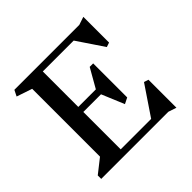

<svg xmlns="http://www.w3.org/2000/svg" viewBox="-200 -1000 1213 1213"><g transform="rotate(-45 407.0 -393.0)"><path d="M660 0H60V-31L154 -105V-711L50 -746L70 -786H650L704 -804V-574L674 -564L555 -741H279V-424H436L509 -552H540V-248L500 -228L437 -379H279V-45H551L684 -242L714 -232V18Z"/></g></svg>

Font: Inknut Antiqua
Style: Regular
Weight: 400
Designer: Claus Eggers Sørensen
Foundry: Claus Eggers Sørensen
Version: Version 1.003; ttfautohint (v1.8.2) -l 8 -r 50 -G 200 -x 14 